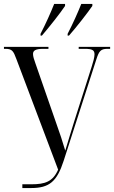

<svg xmlns="http://www.w3.org/2000/svg" viewBox="-20 -951 577 971"><path d="M185 -780V-771H192C229 -814 286 -886 309 -921V-931H254C236 -886 212 -832 185 -780ZM322 -780V-771H329C367 -814 423 -886 447 -921V-931H391C373 -886 349 -832 322 -780ZM93 0H137C230 0 268 -33 302 -138L467 -650C481 -694 490 -704 524 -704H537V-714H378V-704H408C446 -704 458 -698 458 -676C458 -661 451 -637 444 -615L355 -336C339 -284 324 -237 310 -189C296 -236 284 -274 264 -329L159 -631C152 -650 147 -666 147 -678C147 -695 159 -704 199 -704H225V-714H0V-704H8C42 -704 48 -692 63 -652L274 -93C247 -32 208 -19 138 -19H93Z"/></svg>

Font: Noto Serif Display ExtraCondensed
Style: Regular
Weight: 400
Width: 2
Designer: Monotype Design Team
Foundry: Monotype Imaging Inc.
Version: Version 2.009